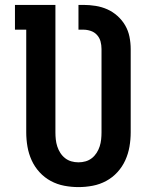

<svg xmlns="http://www.w3.org/2000/svg" viewBox="-20 -755 640 783"><path d="M300 8Q271 8 242 2.5Q213 -3 187 -17Q161 -31 141 -53Q121 -75 109 -101.5Q97 -128 92 -157Q87 -186 87 -215V-634H41V-735H206V-215Q206 -201 207.5 -186.5Q209 -172 213.5 -158Q218 -144 226 -131.5Q234 -119 245.5 -110Q257 -101 271 -97Q285 -93 300 -93Q315 -93 329 -97Q343 -101 354.5 -110Q366 -119 374 -131.5Q382 -144 386.5 -158Q391 -172 392.5 -186.5Q394 -201 394 -215V-555Q394 -571 390 -586Q386 -601 375.5 -612.5Q365 -624 350 -629Q335 -634 320 -634H300V-735H320Q345 -735 370 -731Q395 -727 417.5 -717Q440 -707 459 -690Q478 -673 490.5 -651.5Q503 -630 508 -605Q513 -580 513 -555V-215Q513 -186 508 -157Q503 -128 491 -101.5Q479 -75 459 -53Q439 -31 413 -17Q387 -3 358 2.5Q329 8 300 8Z"/></svg>

Font: Iosevka Plex Etoile
Style: Bold
Weight: 700
Designer: Belleve Invis
Foundry: Belleve Invis
Version: Version 25.1.1; ttfautohint (v1.8.4)